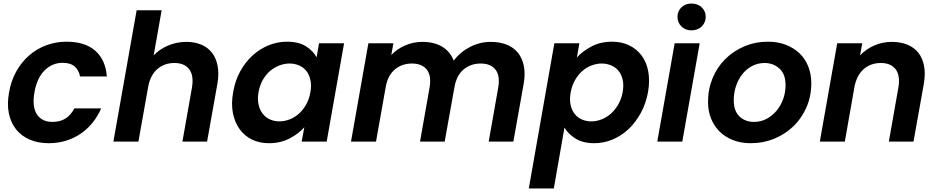

<svg xmlns="http://www.w3.org/2000/svg" viewBox="-20 -798 5284 1082"><path d="M31 -277Q42 -342 71.5 -395Q101 -448 144 -485.5Q187 -523 241 -543Q295 -563 355 -563Q459 -563 517 -512Q575 -461 582 -367H431Q425 -402 401 -423Q377 -444 333 -444Q274 -444 231 -401Q188 -358 174 -277Q160 -196 188 -153.5Q216 -111 275 -111Q319 -111 349 -130Q379 -149 399 -187H550Q531 -143 501.5 -106.5Q472 -70 434.5 -44.5Q397 -19 351.5 -5Q306 9 255 9Q195 9 148 -11Q101 -31 71 -68.5Q41 -106 30 -159Q19 -212 31 -277Z M750 -740H891L846 -486Q879 -521 927.5 -541.5Q976 -562 1031 -562Q1077 -562 1114 -546.5Q1151 -531 1174.5 -501Q1198 -471 1206.5 -426.5Q1215 -382 1205 -325L1147 0H1008L1062 -306Q1073 -373 1046 -408Q1019 -443 963 -443Q907 -443 868 -410Q829 -377 816 -314L760 0H619Z M1294 -279Q1305 -344 1334 -396.5Q1363 -449 1404 -486Q1445 -523 1494.5 -543Q1544 -563 1597 -563Q1664 -563 1705 -536.5Q1746 -510 1764 -475L1778 -554H1919L1821 0H1680L1695 -81Q1664 -45 1612.5 -18Q1561 9 1495 9Q1442 9 1400 -11.5Q1358 -32 1330.5 -70Q1303 -108 1292.5 -161Q1282 -214 1294 -279ZM1729 -277Q1736 -316 1729.5 -346.5Q1723 -377 1706.5 -398Q1690 -419 1665 -429.5Q1640 -440 1612 -440Q1584 -440 1555.5 -429.5Q1527 -419 1503 -399Q1479 -379 1461.5 -348.5Q1444 -318 1437 -279Q1430 -240 1437 -209Q1444 -178 1460.5 -157Q1477 -136 1501.5 -125Q1526 -114 1554 -114Q1582 -114 1610.5 -124.5Q1639 -135 1663 -156Q1687 -177 1704.5 -207.5Q1722 -238 1729 -277Z M2788 -306Q2799 -372 2772 -406Q2745 -440 2689 -440Q2632 -440 2592 -406Q2552 -372 2541 -306V-307L2486 0H2347L2401 -306Q2412 -372 2385 -406Q2358 -440 2301 -440Q2247 -440 2207.5 -408.5Q2168 -377 2155 -315L2099 0H1958L2056 -554H2197L2185 -488Q2217 -522 2263 -542Q2309 -562 2361 -562Q2426 -562 2471.5 -535Q2517 -508 2537 -456Q2572 -504 2628 -533Q2684 -562 2746 -562Q2796 -562 2835 -546.5Q2874 -531 2898.5 -501Q2923 -471 2932 -426.5Q2941 -382 2931 -325L2873 0H2734Z M3231 -474Q3262 -509 3313 -536Q3364 -563 3429 -563Q3482 -563 3524.5 -543Q3567 -523 3595 -486Q3623 -449 3633 -396.5Q3643 -344 3632 -279Q3620 -214 3591 -161Q3562 -108 3521.5 -70Q3481 -32 3431.5 -11.5Q3382 9 3329 9Q3264 9 3222 -18Q3180 -45 3161 -79L3101 264H2960L3104 -554H3245ZM3489 -279Q3496 -318 3489 -348.5Q3482 -379 3465.5 -399Q3449 -419 3424 -429.5Q3399 -440 3371 -440Q3343 -440 3314.5 -429.5Q3286 -419 3262 -398Q3238 -377 3220.5 -346.5Q3203 -316 3196 -277Q3189 -238 3195.5 -207.5Q3202 -177 3218.5 -156Q3235 -135 3259.5 -124.5Q3284 -114 3313 -114Q3341 -114 3369.5 -125Q3398 -136 3422 -157Q3446 -178 3464 -209Q3482 -240 3489 -279Z M3782 -554H3923L3825 0H3684ZM3877 -627Q3842 -627 3820 -649Q3798 -671 3798 -703Q3798 -735 3820 -756.5Q3842 -778 3877 -778Q3912 -778 3934.5 -756.5Q3957 -735 3957 -703Q3957 -671 3934.5 -649Q3912 -627 3877 -627Z M4552 -329Q4552 -257 4525.5 -195Q4499 -133 4453 -88Q4407 -43 4344.5 -17Q4282 9 4210 9Q4156 9 4112 -8Q4068 -25 4036.5 -55.5Q4005 -86 3987.5 -129Q3970 -172 3970 -224Q3970 -295 3995.5 -357Q4021 -419 4066.5 -464.5Q4112 -510 4174 -536.5Q4236 -563 4309 -563Q4363 -563 4407.5 -546Q4452 -529 4484.5 -498.5Q4517 -468 4534.5 -424.5Q4552 -381 4552 -329ZM4115 -234Q4115 -172 4147.5 -141.5Q4180 -111 4229 -111Q4268 -111 4300.5 -128.5Q4333 -146 4357 -175Q4381 -204 4394 -241Q4407 -278 4407 -318Q4407 -381 4372 -412Q4337 -443 4289 -443Q4250 -443 4217.5 -425.5Q4185 -408 4162.5 -379Q4140 -350 4127.5 -312Q4115 -274 4115 -234Z M5043 -306Q5054 -373 5027 -408Q5000 -443 4944 -443Q4888 -443 4849 -410Q4810 -377 4796 -313L4741 0H4600L4698 -554H4839L4827 -486Q4860 -521 4906.5 -541.5Q4953 -562 5006 -562Q5055 -562 5093 -546.5Q5131 -531 5155 -501Q5179 -471 5187.5 -426.5Q5196 -382 5186 -325L5128 0H4989Z"/></svg>

Font: SVN-Poppins SemiBold
Style: Italic
Weight: 600
Italic angle: -10°
Designer: Ninad Kale (Devanagari), Jonny Pinhorn (Latin)
Foundry: Indian Type Foundry
Version: Version 3.002 2017; ttfautohint (v1.8.3)